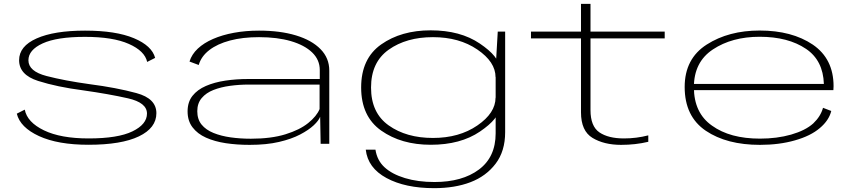

<svg xmlns="http://www.w3.org/2000/svg" viewBox="-20 -749 4463 1000"><path d="M440.5 5Q612.5 5 703.5 -38.8Q794.5 -82.5 794.5 -159.5Q794.5 -236 690.5 -264.2Q586.5 -292.5 447.5 -310.5Q317.5 -328.5 222.8 -353Q128 -377.5 128 -435Q128 -489 202.2 -523Q276.5 -557 422.5 -557Q568.5 -557 651.2 -520.2Q734 -483.5 746.5 -426.5L788 -447.5Q771.5 -510.5 677.5 -550Q583.5 -589.5 423 -589.5Q262.5 -589.5 171 -549Q79.5 -508.5 79.5 -435.5Q79.5 -359 178.5 -327.5Q277.5 -296 412.5 -278.5Q547 -259.5 646.2 -237Q745.5 -214.5 745.5 -157.5Q745.5 -101.5 669.8 -64.8Q594 -28 441.5 -28Q296 -28 208.8 -70.2Q121.5 -112.5 109 -178L67.5 -157Q85 -85.5 183.2 -40.2Q281.5 5 440.5 5Z M1280 5.5Q1368.5 5.5 1433.5 -9.8Q1498.5 -25 1543.2 -48.5Q1588 -72 1614 -96.5Q1640 -121 1647.5 -141L1650 0H1695V-381.5Q1695 -446.5 1649.5 -493Q1604 -539.5 1521.8 -564.5Q1439.5 -589.5 1329 -589.5Q1259 -589.5 1198.2 -578.2Q1137.5 -567 1089.8 -546.2Q1042 -525.5 1010.2 -495.8Q978.5 -466 967 -428.5L1015 -410.5Q1028 -455.5 1070 -488Q1112 -520.5 1178 -538Q1244 -555.5 1329 -555.5Q1424 -555.5 1495 -534.8Q1566 -514 1605.8 -475.8Q1645.5 -437.5 1645.5 -384V-337.5H1272Q1210 -337.5 1153.2 -329Q1096.5 -320.5 1052.2 -301.2Q1008 -282 982.5 -249.8Q957 -217.5 957 -169Q957 -119.5 982.8 -85.8Q1008.5 -52 1053.2 -32Q1098 -12 1156 -3.2Q1214 5.5 1280 5.5ZM1286.5 -26.5Q1231.5 -26.5 1181.5 -33.5Q1131.5 -40.5 1092 -56.5Q1052.5 -72.5 1030 -100Q1007.5 -127.5 1007.5 -170Q1007.5 -211 1030.5 -238.2Q1053.5 -265.5 1092 -280.5Q1130.5 -295.5 1178.2 -302Q1226 -308.5 1275.5 -308.5H1644.5V-181Q1629.5 -144 1585.2 -108.2Q1541 -72.5 1466.5 -49.5Q1392 -26.5 1286.5 -26.5Z M2241 231Q2349 231 2430.2 200Q2511.5 169 2561.2 103.8Q2611 38.5 2611 -60.5V-584.5H2572.5L2561.5 -395.5V-54.5Q2561.5 69 2474.5 134Q2387.5 199 2243 199Q2156.5 199 2089 178.5Q2021.5 158 1982.8 122.2Q1944 86.5 1935.5 30.5H1885Q1895.5 125.5 1993 178.2Q2090.5 231 2241 231ZM2223.5 5Q2378.5 5 2479.8 -63.8Q2581 -132.5 2581 -189.5L2561 -240.5Q2561 -160.5 2466.2 -95.5Q2371.5 -30.5 2235 -30.5Q2096.5 -30.5 2004.5 -95.8Q1912.5 -161 1912.5 -293Q1912.5 -425 2004.5 -490.2Q2096.5 -555.5 2235 -555.5Q2371.5 -555.5 2466.2 -491Q2561 -426.5 2561 -347L2580.5 -396.5Q2580.5 -453.5 2479 -522.2Q2377.5 -591 2223 -591Q2069.5 -591 1965.2 -517.5Q1861 -444 1861 -293.5Q1861 -142.5 1965.5 -68.8Q2070 5 2223.5 5Z M3215 5.5Q3289.5 5.5 3356.5 -10.5V-44Q3295 -28 3229.5 -28Q3148.5 -28 3102 -59.5Q3055.5 -91 3055.5 -176V-549H3442V-584.5H3055.5V-729H3006V-584.5H2745.5V-549H3006V-164Q3006 -67 3066 -30.8Q3126 5.5 3215 5.5Z M3938 5.5V-27Q3782 -27 3688.5 -94.5Q3594 -160.5 3594 -295Q3594 -426 3693 -491.5Q3792.5 -557.5 3936.5 -557.5Q4085 -557.5 4178 -494.5Q4267 -434.5 4271 -312H3585V-279.5H4320.5Q4321.5 -290 4321.5 -300Q4321.5 -442.5 4213.5 -516.5Q4104.5 -590 3936.5 -590Q3775 -590 3661 -517Q3546 -443.5 3546 -296Q3546 -142.5 3656 -68Q3765 5.5 3938 5.5ZM3938 -27V5.5Q4039 5.5 4120.5 -18Q4202 -41 4250 -82Q4297.5 -122 4309.5 -171L4266.5 -187.5Q4254.5 -143 4215.5 -106Q4175 -69.5 4100.5 -48Q4026.5 -27 3938 -27Z"/></svg>

Font: Anybody ExtraExpanded ExtraLight
Style: Regular
Weight: 250
Width: 8
Version: Version 1.113;gftools[0.9.25]